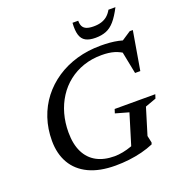

<svg xmlns="http://www.w3.org/2000/svg" viewBox="-154 -998 1058 1137"><g transform="rotate(-20 375.0 -430.0)"><path d="M394 -43Q419 -43 447.2 -48.5Q475.5 -54 502.8 -64Q530 -74 550.5 -87.5L496.5 -33.5L565 -257.5L481.5 -281L489.5 -306H745.5L737.5 -281L668.5 -256L617.5 -89L627 -45L623.5 -34Q588.5 -19 548.8 -9Q509 1 466.8 6Q424.5 11 381 11Q281 11 213 -21.5Q145 -54 110.5 -114Q76 -174 76 -255.5Q76 -330.5 98 -396.5Q120 -462.5 161.2 -515.8Q202.5 -569 260 -607.5Q317.5 -646 388 -666.5Q458.5 -687 539.5 -687Q568.5 -687 596 -684.8Q623.5 -682.5 649.8 -677Q676 -671.5 701.5 -661.5L659 -661L731 -708.5H750.5L709 -465H676L644.5 -623.5L672 -588.5Q637 -613 603.8 -622.8Q570.5 -632.5 525 -632.5Q463 -632.5 410.5 -614.5Q358 -596.5 316 -563.5Q274 -530.5 244.8 -485Q215.5 -439.5 200.2 -384.8Q185 -330 185 -269Q185 -194.5 210 -144Q235 -93.5 281.8 -68.2Q328.5 -43 394 -43ZM541.5 -808Q569 -808 590.2 -814.8Q611.5 -821.5 627.8 -835.5Q644 -849.5 656 -871H700Q674 -820.5 649.2 -792Q624.5 -763.5 595.5 -752Q566.5 -740.5 528.5 -740.5Q489.5 -740.5 466.5 -753.2Q443.5 -766 434.8 -794.8Q426 -823.5 429.5 -871H465.5Q465 -850 472.2 -835.8Q479.5 -821.5 496.2 -814.8Q513 -808 541.5 -808Z"/></g></svg>

Font: Newsreader 16pt 16pt Medium
Style: Italic
Weight: 500
Italic angle: -17°
Version: Version 1.003